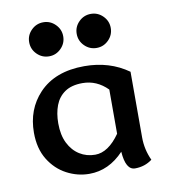

<svg xmlns="http://www.w3.org/2000/svg" viewBox="-75 -691 684 773"><g transform="rotate(-10 267.0 -304.0)"><path d="M415.5 17.6Q377.4 17.6 372.1 -58.1Q310.5 7.3 231 7.3Q182.6 7.3 138.7 -15.9Q94.7 -39.1 66.9 -84.2Q39.1 -129.4 39.1 -194.3Q39.1 -289.6 99.1 -353.5Q165 -423.3 285.2 -423.3Q388.2 -423.3 464.8 -368.7V-100.1Q464.8 -50.8 485.8 -5.4Q455.6 17.6 415.5 17.6ZM267.1 -64.5Q320.8 -64.5 368.2 -132.3V-313Q324.2 -357.4 266.1 -357.4Q221.2 -357.4 193.8 -338.6Q166.5 -319.8 154.3 -287.6Q142.1 -255.4 142.1 -214.4Q142.1 -166.5 158.7 -133.3Q175.3 -100.1 203.6 -82.3Q231.9 -64.5 267.1 -64.5ZM347.7 -486.8Q318.8 -486.8 298.3 -507.3Q277.8 -527.8 277.8 -556.6Q277.8 -585 298.3 -605.5Q318.8 -626 347.7 -626Q376 -626 396.5 -605.5Q417 -585 417 -556.6Q417 -527.8 396.5 -507.3Q376 -486.8 347.7 -486.8ZM153.3 -486.8Q124.5 -486.8 104 -507.3Q83.5 -527.8 83.5 -556.6Q83.5 -585 104 -605.5Q124.5 -626 153.3 -626Q181.6 -626 202.1 -605.5Q222.7 -585 222.7 -556.6Q222.7 -527.8 202.1 -507.3Q181.6 -486.8 153.3 -486.8Z"/></g></svg>

Font: Bainsley
Style: Regular
Weight: 400
Designer: Paul James MIller
Foundry: High-Logic / Made with FontCreator
Version: Version 1.411;March 28, 2021;FontCreator 13.0.0.2683 64-bit